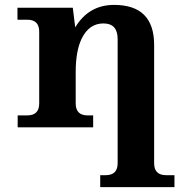

<svg xmlns="http://www.w3.org/2000/svg" viewBox="-20 -520 739 784"><path d="M692.4 244.1H389.2V195.3H411.6Q460.4 195.3 460.4 146.5V-360.4Q460.4 -424.3 402.3 -424.3Q344.2 -424.3 314 -363.3Q289.1 -313 289.1 -226.1V-97.7Q289.1 -48.8 337.9 -48.8H360.4V0H52.2V-48.8H91.3Q140.1 -48.8 140.1 -97.7V-390.6Q140.1 -439.5 91.3 -439.5H51.3V-488.3H277.3L287.1 -408.2Q342.3 -500 445.8 -500Q609.4 -500 609.4 -336.4V146.5Q609.4 195.3 658.2 195.3H692.4Z"/></svg>

Font: Munson
Style: Bold
Weight: 700
Designer: Paul James MIller
Foundry: High-Logic / Made with FontCreator
Version: Version 2.10;May 5, 2019;FontCreator 11.5.0.2430 64-bit